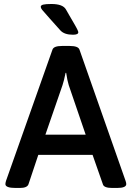

<svg xmlns="http://www.w3.org/2000/svg" viewBox="-20 -930 653 952"><path d="M234.9 -910.2Q292 -910.2 307.1 -882.8Q315.4 -868.2 324.7 -852.1Q334 -835.9 339.4 -826.9Q344.7 -817.9 350.3 -808.1Q356 -798.3 358.6 -793.2Q361.3 -788.1 363.8 -783Q366.2 -777.8 367.2 -774.9Q368.2 -772 368.2 -770Q368.2 -757.8 341.8 -757.8Q299.3 -757.8 279.8 -778.8Q256.8 -804.7 225.6 -839.4Q195.3 -873 188.7 -881.6Q182.1 -890.1 182.1 -896Q182.1 -904.3 194.6 -907.2Q207 -910.2 234.9 -910.2ZM326.2 -702.1Q367.7 -702.1 374 -684.1L603 -32.2Q606 -23.4 606 -17.1Q606 2 560.1 2H537.1Q495.1 2 490.2 -16.1L439 -162.1H169.9L121.1 -16.1Q114.3 2 78.1 2H58.1Q6.8 2 6.8 -17.1Q6.8 -22.9 9.8 -33.2L240.2 -684.1Q246.6 -702.1 287.1 -702.1ZM308.1 -568.8H305.2Q297.4 -529.8 290 -507.8L205.1 -262.2H404.8L320.8 -507.8Q313.5 -531.2 308.1 -568.8Z"/></svg>

Font: Asap Symbol
Style: Regular
Weight: 900
Designer: Tania Quindós, Elena González Miranda, Marcela Romero, Pablo Cosgaya
Foundry: Omnibus-Type
Version: Version 1.000;PS 001.000;hotconv 1.0.70;makeotf.lib2.5.58329